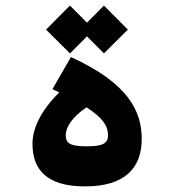

<svg xmlns="http://www.w3.org/2000/svg" viewBox="-20 -665 626 690"><path d="M285.6 4.9C428.7 4.9 489.3 -61 489.3 -165.5C489.3 -265.6 441.4 -365.7 234.9 -460L168.5 -344.7C176.8 -340.8 185.1 -336.9 192.9 -333C122.1 -262.7 96.7 -198.7 96.7 -148.4C96.7 -58.6 144.5 4.9 285.6 4.9ZM353.5 -473.1 439.5 -558.6 353.5 -645 292.5 -583.5 231.4 -645 145.5 -558.6 231.4 -473.1 292.5 -534.2ZM291 -279.3C353.5 -238.8 368.2 -209.5 368.2 -179.2C368.2 -148.4 348.1 -139.2 289.6 -139.2C230 -139.2 216.3 -151.4 216.3 -179.2C216.3 -207 238.3 -244.1 291 -279.3Z"/></svg>

Font: CaskaydiaCove Nerd Font
Style: Bold
Weight: 700
Designer: Aaron Bell
Foundry: Saja Typeworks
Version: Version 2111.1;Nerd Fonts 2.3.0